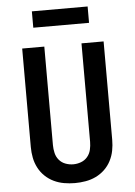

<svg xmlns="http://www.w3.org/2000/svg" viewBox="-61 -975 723 1029"><g transform="rotate(-5 300.0 -460.5)"><path d="M300 8Q271 8 242 3Q213 -2 187 -14.5Q161 -27 140 -47Q119 -67 105.5 -93Q92 -119 86.5 -147.5Q81 -176 81 -205V-735H200V-205Q200 -184 205 -162.5Q210 -141 224 -124.5Q238 -108 258.5 -100.5Q279 -93 300 -93Q321 -93 341.5 -100.5Q362 -108 376 -124.5Q390 -141 395 -162.5Q400 -184 400 -205V-735H519V-205Q519 -176 513.5 -147.5Q508 -119 494.5 -93Q481 -67 460 -47Q439 -27 413 -14.5Q387 -2 358 3Q329 8 300 8ZM150 -841V-929H450V-841Z"/></g></svg>

Font: Iosevka Custom Extended
Style: Bold
Weight: 700
Width: 7
Monospace: yes
Designer: Belleve Invis
Foundry: Belleve Invis
Version: Version 11.2.4; ttfautohint (v1.8.4)